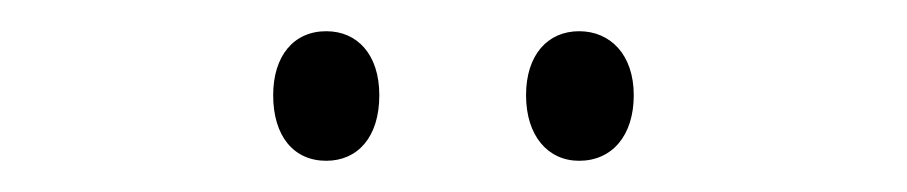

<svg xmlns="http://www.w3.org/2000/svg" viewBox="-20 -731 581 123"><path d="M155 -670C155 -644 168 -628 189 -628C209 -628 223 -643 223 -670C223 -696 209 -711 189 -711C168 -711 155 -695 155 -670ZM317 -670C317 -644 331 -628 351 -628C372 -628 386 -644 386 -670C386 -696 371 -711 351 -711C331 -711 317 -696 317 -670Z"/></svg>

Font: Noto Sans Devanagari Condensed Light
Style: Regular
Weight: 300
Width: 3
Designer: Jelle Bosma - Monotype Design Team
Foundry: Monotype Imaging Inc.
Version: Version 2.004